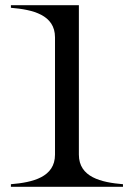

<svg xmlns="http://www.w3.org/2000/svg" viewBox="-20 -720 516 740"><path d="M22 -10V0H454V-10C370 -17 284 -37 284 -124V-700H22V-690C106 -683 192 -663 192 -576V-124C192 -37 106 -17 22 -10Z"/></svg>

Font: Sprat Extended
Style: Regular
Weight: 400
Width: 9
Designer: Ethan Nakache
Foundry: Collletttivo
Version: Version 2.000;Glyphs 3.2 (3217)